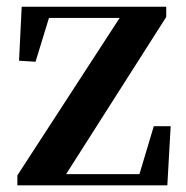

<svg xmlns="http://www.w3.org/2000/svg" viewBox="-20 -556 557 576"><path d="M32.1 0V-29.9L351.2 -521.1V-491.9L343.2 -502.1H231.7H96.9L132.7 -521.1L86.6 -370.7L37.1 -373.9L45.1 -535.7H478.7V-505.1L165.8 -13.9L170.3 -52.5L172.8 -33.6H286.8H422L393.4 -17.1L441.4 -177.5H492L482 0Z"/></svg>

Font: Noto Serif HK ExtraLight
Style: Regular
Weight: 200
Designer: Ryoko NISHIZUKA 西塚涼子 (kana & ideographs); Frank Grießhammer (Latin, Greek & Cyrillic); Wenlong ZHANG 张文龙 (bopomofo); San
Foundry: Adobe
Version: Version 2.002-H1;hotconv 1.1.0;makeotfexe 2.6.0